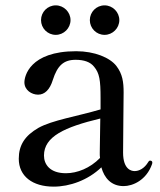

<svg xmlns="http://www.w3.org/2000/svg" viewBox="-20 -682 597 716"><path d="M188 -552C218 -552 243 -577 243 -607C243 -637 218 -662 188 -662C157 -662 133 -637 133 -607C133 -577 157 -552 188 -552ZM370 -552C400 -552 425 -577 425 -607C425 -637 400 -662 370 -662C339 -662 315 -637 315 -607C315 -577 339 -552 370 -552ZM540 -83C538 -83 536 -83 533 -78C518 -53 498 -44 482 -44C472 -44 439 -48 439 -113C439 -183 441 -289 441 -337C441 -376 437 -406 414 -436C390 -467 333 -491 264 -491C90 -491 71 -397 71 -375C71 -346 98 -329 122 -329C147 -329 166 -348 177 -384C194 -437 217 -459 262 -459C293 -459 317 -451 331 -433C351 -409 355 -383 355 -317V-274C267 -248 175 -234 123 -205C73 -176 50 -141 50 -90C50 -25 101 14 180 14C240 14 308 -10 358 -58C369 -18 395 12 441 12C475 12 526 -10 547 -70C548 -73 548 -75 548 -76C548 -80 545 -83 540 -83ZM226 -36C166 -36 144 -69 144 -102C144 -173 221 -208 354 -240C353 -188 352 -134 352 -111C352 -105 352 -99 353 -93C316 -55 268 -36 226 -36Z"/></svg>

Font: Shippori Mincho OTF Medium
Style: Regular
Weight: 500
Designer: FONTDASU
Foundry: FONTDASU / Google Inc. / but / Adobe
Version: Version 3.300;hotconv 1.0.109;makeotfexe 2.5.65596